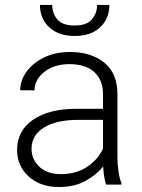

<svg xmlns="http://www.w3.org/2000/svg" viewBox="-20 -749 576 779"><path d="M410.2 0Q405.8 -13.7 402.6 -33.4Q399.4 -53.2 398.4 -73.7Q372.1 -40 327.1 -15.1Q282.2 9.8 219.7 9.8Q142.6 9.8 95.9 -33.2Q49.3 -76.2 49.3 -140.6Q49.3 -218.3 113.8 -262.9Q178.2 -307.6 290 -307.6H397.9V-367.2Q397.9 -423.8 363 -456.3Q328.1 -488.8 261.7 -488.8Q200.2 -488.8 160.2 -457.5Q120.1 -426.3 120.1 -382.3L62 -382.8Q62 -422.4 87.4 -457.8Q112.8 -493.2 158.4 -515.6Q204.1 -538.1 264.6 -538.1Q349.1 -538.1 402.8 -495.1Q456.5 -452.1 456.5 -366.2V-110.8Q456.5 -83.5 460.7 -54.2Q464.8 -24.9 472.7 -6.3V0ZM226.6 -42.5Q290 -42.5 334.5 -72.8Q378.9 -103 397.9 -146.5V-262.7H298.3Q208.5 -262.7 158.2 -231.4Q107.9 -200.2 107.9 -145.5Q107.9 -102.5 139.6 -72.5Q171.4 -42.5 226.6 -42.5ZM374 -729H423.8Q423.8 -673.3 386.2 -638.2Q348.6 -603 283.2 -603Q217.8 -603 179.9 -638.2Q142.1 -673.3 142.1 -729H191.9Q191.9 -695.3 212.4 -670.4Q232.9 -645.5 283.2 -645.5Q332 -645.5 353 -670.7Q374 -695.8 374 -729Z"/></svg>

Font: Vazirmatn RD ExtraLight
Style: Regular
Weight: 200
Designer: Saber Rastikerdar
Foundry: Saber Rastikerdar
Version: Version 32.102